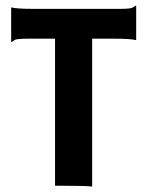

<svg xmlns="http://www.w3.org/2000/svg" viewBox="-20 -682 541 705"><path d="M318.4 2.9Q294.9 0 197.8 0H182.1V-540H85.4Q42.5 -540 34.7 -535.6Q26.9 -531.2 22.5 -527.8L21 -528.3V-653.3L22.5 -654.8Q38.6 -649.4 109.4 -649.4H415.5Q458.5 -649.4 466.3 -653.8Q474.1 -658.2 478.5 -661.6L480 -661.1V-536.1L478.5 -534.7Q462.4 -540 391.6 -540H318.4Z"/></svg>

Font: Hammersmith One
Style: Regular
Weight: 400
Designer: Nicole Fally
Foundry: Nicole Fally
Version: Version 1.003